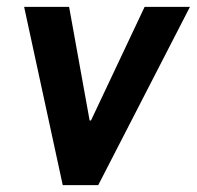

<svg xmlns="http://www.w3.org/2000/svg" viewBox="-20 -537 571 557"><path d="M162 0 50 -517H180.5L240 -187.5H244L399.5 -517H531L265 0Z"/></svg>

Font: Public Sans Thin
Style: Bold Italic
Weight: 700
Italic angle: -8°
Version: Version 2.001